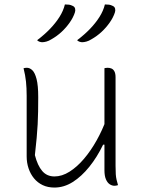

<svg xmlns="http://www.w3.org/2000/svg" viewBox="-20 -833 640 864"><path d="M101 -528Q114 -528 125.5 -517Q137 -506 144.5 -477.5Q152 -449 152 -396Q152 -361 151.5 -331.5Q151 -302 149.5 -273.5Q148 -245 145 -212Q142 -179 137 -135Q149 -88 170 -63.5Q191 -39 225 -39Q259 -39 293 -60.5Q327 -82 358 -118.5Q389 -155 415 -201.5Q441 -248 459 -298V-182H444Q417 -126 382 -82.5Q347 -39 307.5 -14Q268 11 225 11Q195 11 172 0Q149 -11 133 -30.5Q117 -50 108.5 -75.5Q100 -101 100 -129Q100 -175 100 -220.5Q100 -266 100 -311.5Q100 -357 100 -402Q100 -437 97 -465.5Q94 -494 86 -526Q90 -527 93.5 -527.5Q97 -528 101 -528ZM464 -528Q474 -528 482 -524.5Q490 -521 495 -511.5Q500 -502 500 -485Q500 -418 500 -352Q500 -286 500 -220Q500 -154 500 -87Q500 -63 501 -49Q502 -35 504.5 -24.5Q507 -14 511 0Q509 1 506 1.5Q503 2 500.5 2.5Q498 3 495 3Q484 3 473.5 -4Q463 -11 456.5 -26.5Q450 -42 450 -67Q450 -145 450 -221Q450 -297 450 -373Q450 -449 450 -526Q452 -527 454 -527Q456 -527 458.5 -527.5Q461 -528 464 -528ZM272 -813Q283 -813 290.5 -812Q298 -811 306 -807Q316 -803 318 -794Q320 -785 317 -777Q310 -755 294 -732Q278 -709 257 -689.5Q236 -670 211 -656Q200 -649 189 -646Q178 -643 170 -643Q165 -643 158.5 -645Q152 -647 147 -652Q180 -677 205 -703Q230 -729 247.5 -756.5Q265 -784 272 -813ZM452 -813Q463 -813 470.5 -812Q478 -811 486 -807Q496 -803 498 -794Q500 -785 497 -777Q490 -755 474 -732Q458 -709 437 -689.5Q416 -670 391 -656Q380 -649 369 -646Q358 -643 350 -643Q345 -643 338.5 -645Q332 -647 327 -652Q360 -677 385 -703Q410 -729 427.5 -756.5Q445 -784 452 -813Z"/></svg>

Font: Recursive Monospace Casual Light
Style: Regular
Weight: 300
Version: Version 1.047